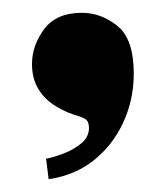

<svg xmlns="http://www.w3.org/2000/svg" viewBox="-20 -617 254 300"><path d="M56 -337 52 -369Q63 -371 79 -377Q95 -383 107 -393Q119 -403 119 -417Q119 -428 112.5 -431.5Q106 -435 95 -438Q77 -444 62 -454.5Q47 -465 38.5 -480.5Q30 -496 30 -517Q30 -546 49 -571.5Q68 -597 108 -597Q138 -597 163.5 -576.5Q189 -556 189 -502Q189 -461 172.5 -425.5Q156 -390 126.5 -366.5Q97 -343 56 -337Z"/></svg>

Font: Frank Ruhl Libre Black
Style: Regular
Weight: 900
Designer: Yanek Iontef
Foundry: Fontef
Version: Version 6.004